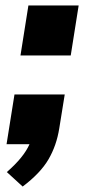

<svg xmlns="http://www.w3.org/2000/svg" viewBox="-20 -528 312 703"><path d="M55 -325 84 -508H268L239 -325ZM63 155 5 102Q67 48 88 0H4L33 -182H217L197 -58Q187 5 157.5 55.5Q128 106 63 155Z"/></svg>

Font: Winston ExtraBold
Style: Italic
Weight: 800
Italic angle: -9°
Designer: Original fonts by Vernon Adams / Changes by Cristiano Sobral
Foundry: Original fonts by Vernon Adams / Changes by Cristiano Sobral
Version: Version 2.503;July 17, 2020;FontCreator 13.0.0.2655 64-bit